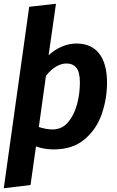

<svg xmlns="http://www.w3.org/2000/svg" viewBox="-20 -777 621 1019"><path d="M548 -339Q548 -254 520.5 -173Q493 -92 429.5 -38Q366 16 265 16Q214 16 171 0L142 205L0 222L135 -741L277 -757L238 -484Q271 -514 309 -530Q347 -546 386 -546Q465 -546 506.5 -492.5Q548 -439 548 -339ZM404 -339Q404 -394 385.5 -417Q367 -440 333 -440Q277 -440 224 -375L186 -103Q225 -90 259 -90Q309 -90 341.5 -128.5Q374 -167 389 -224Q404 -281 404 -339Z"/></svg>

Font: Fira Sans SemiBold
Style: Italic
Weight: 600
Italic angle: -8°
Designer: bBox Type GmbH & Carrois Corporate GbR & Edenspiekermann AG
Foundry: bBox Type GmbH & Carrois Corporate GbR & Edenspiekermann AG
Version: Version 4.301